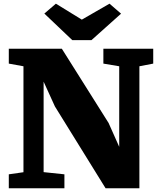

<svg xmlns="http://www.w3.org/2000/svg" viewBox="-20 -1003 851 1023"><path d="M216.3 -930.7 277.8 -983.4 416 -898.4 563.5 -983.4 625 -930.2 467.3 -789.1H365.2ZM26.9 -74.2 105 -85.4V-649.9L26.9 -664.1V-743.2H309.6L558.6 -347.7L615.2 -220.7V-649.9L530.8 -664.1V-743.2H796.4V-664.1L722.7 -649.9V0H542.5L272.5 -436L212.4 -567.9V-85.9L323.2 -74.2V0H26.9Z"/></svg>

Font: Merriweather UltraBold
Style: Regular
Weight: 900
Designer: Eben Sorkin ( sorkintype@gmail.com )
Foundry: Eben Sorkin
Version: Version 1.570; ttfautohint (v1.3) -l 8 -r 32 -G 0 -x 0 -H 60